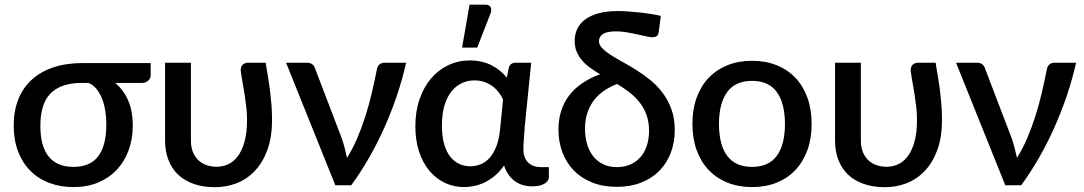

<svg xmlns="http://www.w3.org/2000/svg" viewBox="-20 -771 4509 799"><path d="M459 -426H572.5C577.8 -426 582.7 -427 587 -429C591.3 -431 595 -433.5 598 -436.5C601 -439.5 603.3 -442.8 604.8 -446.5C606.3 -450.2 607 -453.7 607 -457V-508.5H323C278 -508.5 237.8 -502.6 202.3 -490.8C166.8 -478.9 136.8 -461.8 112.3 -439.5C87.8 -417.2 69.1 -389.9 56.3 -357.7C43.4 -325.6 37 -289.3 37 -249C37 -209 43 -173.2 55 -141.5C67 -109.8 83.9 -82.9 105.8 -60.8C127.6 -38.6 153.8 -21.7 184.5 -10C215.2 1.7 249 7.5 286 7.5C324 7.5 358.2 1.2 388.5 -11.5C418.8 -24.2 444.7 -41.8 466 -64.5C487.3 -87.2 503.8 -114.2 515.3 -145.5C526.8 -176.8 532.5 -211.2 532.5 -248.5C532.5 -289.2 526 -324.3 513 -353.8C500 -383.3 482 -407.3 459 -426ZM422.5 -253.5C422.5 -194.8 411.3 -150.7 389 -121C366.7 -91.3 332.2 -76.5 285.5 -76.5C240.2 -76.5 205.9 -90.8 182.8 -119.3C159.6 -147.8 148 -190.3 148 -247C148 -276.3 151.3 -302.2 157.8 -324.5C164.3 -346.8 174.6 -365.5 188.8 -380.5C202.9 -395.5 221 -406.8 243 -414.5C265 -422.2 291.5 -426 322.5 -426H347.5C360.5 -421 371.7 -412.8 381 -401.5C390.3 -390.2 398.1 -376.8 404.3 -361.5C410.4 -346.2 415 -329.3 418 -310.8C421 -292.3 422.5 -273.2 422.5 -253.5Z M774.5 -510H667V-185.5C667 -155.8 671.7 -129 681 -105C690.3 -81 703.8 -60.7 721.5 -44C739.2 -27.3 760.9 -14.5 786.8 -5.5C812.6 3.5 842 8 875 8C905.7 8 935.2 2.6 963.8 -8.2C992.2 -19.1 1017.5 -35.9 1039.5 -58.8C1061.5 -81.6 1079.1 -110.6 1092.2 -145.8C1105.4 -180.9 1112 -223 1112 -272C1112 -293.3 1111.2 -313.8 1109.8 -333.3C1108.2 -352.8 1106.3 -372.1 1104 -391.3C1101.7 -410.4 1098.8 -429.8 1095.5 -449.3C1092.2 -468.8 1088.8 -489 1085.5 -510H1012C1008.3 -510 1004.6 -509.3 1000.7 -508C996.9 -506.7 993.5 -504.7 990.5 -502C987.5 -499.3 985.2 -495.7 983.5 -491C981.8 -486.3 981.3 -480.8 982 -474.5C984.3 -457.5 987.1 -440.5 990.2 -423.5C993.4 -406.5 996.2 -389.7 998.7 -373C1001.2 -356.3 1003.4 -339.6 1005.2 -322.8C1007.1 -305.9 1008 -289 1008 -272C1008 -234.3 1004.2 -203 996.7 -178C989.2 -153 979.5 -133 967.5 -118C955.5 -103 942 -92.4 927 -86.3C912 -80.1 897 -77 882 -77C866 -77 851.4 -79.4 838.2 -84.3C825.1 -89.1 813.7 -96.2 804.2 -105.5C794.7 -114.8 787.4 -126.3 782.2 -139.8C777.1 -153.3 774.5 -168.5 774.5 -185.5Z M1670 -510H1579C1571.7 -510 1565 -507.6 1559 -502.8C1553 -497.9 1549.2 -489.7 1547.5 -478C1541.5 -447.7 1534.8 -416.4 1527.2 -384.2C1519.8 -352.1 1511 -320.2 1501 -288.8C1491 -257.2 1479.7 -226.6 1467 -196.8C1454.3 -166.9 1440 -139.3 1424 -114C1421.3 -126.7 1418.3 -139.5 1415 -152.5C1411.7 -165.5 1407.8 -178.7 1403.5 -192L1290 -489C1288.3 -494.7 1284.7 -499.6 1279.2 -503.7C1273.7 -507.9 1266.8 -510 1258.5 -510H1170.5L1375.5 0H1441.5C1467.5 -35.3 1492.2 -73.3 1515.5 -114C1538.8 -154.7 1560.2 -196.8 1579.7 -240.5C1599.2 -284.2 1616.7 -328.7 1632 -374.2C1647.3 -419.7 1660 -465 1670 -510Z M2194.5 4.5C2216.5 4.5 2233.6 0.8 2245.8 -6.8C2257.9 -14.2 2264 -22.8 2264 -32.5V-75.5H2231C2221 -75.5 2211.6 -76.9 2202.8 -79.8C2193.9 -82.6 2186.2 -87 2179.5 -93C2172.8 -99 2167.6 -106.8 2163.8 -116.2C2159.9 -125.8 2158 -137 2158 -150C2158 -164 2158.8 -178.9 2160.2 -194.8C2161.8 -210.6 2162.8 -226.5 2163.5 -242.5L2190.5 -510H2125.5C2111.2 -510 2101.8 -503.2 2097.5 -489.5L2089 -448C2072.3 -469 2051.1 -486.2 2025.2 -499.5C1999.4 -512.8 1969.5 -519.5 1935.5 -519.5C1903.5 -519.5 1873.7 -513 1846 -500C1818.3 -487 1794.3 -468.6 1774 -444.8C1753.7 -420.9 1737.7 -392.1 1726 -358.2C1714.3 -324.4 1708.5 -286.8 1708.5 -245.5C1708.5 -206.2 1713.7 -170.9 1724 -139.7C1734.3 -108.6 1748.7 -82.1 1767 -60.2C1785.3 -38.4 1806.8 -21.7 1831.5 -10C1856.2 1.7 1882.8 7.5 1911.5 7.5C1925.8 7.5 1940.5 5.8 1955.5 2.5C1970.5 -0.8 1985.2 -6.1 1999.5 -13.2C2013.8 -20.4 2027.7 -29.7 2041 -41C2054.3 -52.3 2066.5 -66.2 2077.5 -82.5C2082.5 -67.5 2088.9 -54.5 2096.8 -43.5C2104.6 -32.5 2113.7 -23.4 2124 -16.2C2134.3 -9.1 2145.4 -3.8 2157.3 -0.5C2169.1 2.8 2181.5 4.5 2194.5 4.5ZM1937.5 -79C1921.5 -79 1906.3 -82.2 1892 -88.5C1877.7 -94.8 1865.1 -104.7 1854.3 -118.2C1843.4 -131.7 1834.8 -149.2 1828.5 -170.7C1822.2 -192.2 1819 -218.2 1819 -248.5C1819 -281.5 1822.7 -309.8 1830 -333.5C1837.3 -357.2 1847.2 -376.6 1859.8 -391.7C1872.2 -406.9 1886.7 -418.2 1903 -425.5C1919.3 -432.8 1936.5 -436.5 1954.5 -436.5C1969.2 -436.5 1982.8 -434.3 1995.2 -430C2007.8 -425.7 2019 -419.8 2029 -412.5C2039 -405.2 2047.8 -396.7 2055.2 -387C2062.8 -377.3 2068.8 -367.3 2073.5 -357L2061 -232.5C2058.3 -205.5 2053.3 -182.3 2046 -163C2038.7 -143.7 2029.5 -127.7 2018.5 -115.2C2007.5 -102.7 1995.1 -93.6 1981.2 -87.7C1967.4 -81.9 1952.8 -79 1937.5 -79ZM1903 -573H1966L2021.5 -715.5C2025.2 -726.5 2025.2 -735.2 2021.5 -741.7C2017.8 -748.2 2010.8 -751.5 2000.5 -751.5H1934Z M2721.5 -639.5 2730 -705C2716.7 -708 2702.1 -710.8 2686.2 -713.2C2670.4 -715.8 2654.4 -717.8 2638.2 -719.5C2622.1 -721.2 2606.4 -722.5 2591.2 -723.5C2576.1 -724.5 2562.5 -725 2550.5 -725C2519.5 -725 2492.8 -721.8 2470.2 -715.5C2447.8 -709.2 2429.2 -700.5 2414.5 -689.5C2399.8 -678.5 2389 -665.4 2382 -650.2C2375 -635.1 2371.5 -618.5 2371.5 -600.5C2371.5 -583.8 2374.3 -568.8 2380 -555.5C2385.7 -542.2 2393.2 -530 2402.8 -519C2412.2 -508 2423.4 -497.9 2436.2 -488.8C2449.1 -479.6 2462.8 -470.7 2477.5 -462C2419.5 -440.7 2376.1 -410.7 2347.2 -372C2318.4 -333.3 2304 -286.5 2304 -231.5C2304 -197.5 2309.5 -166 2320.5 -137C2331.5 -108 2347.3 -82.8 2368 -61.5C2388.7 -40.2 2414.1 -23.5 2444.2 -11.5C2474.4 0.5 2508.7 6.5 2547 6.5C2584.3 6.5 2617.9 0.7 2647.8 -11C2677.6 -22.7 2702.8 -38.9 2723.5 -59.8C2744.2 -80.6 2760.1 -105.5 2771.2 -134.5C2782.4 -163.5 2788 -195.3 2788 -230C2788 -261.7 2783.5 -290.1 2774.5 -315.2C2765.5 -340.4 2753.6 -363 2738.7 -383C2723.9 -403 2707.1 -420.8 2688.2 -436.2C2669.4 -451.8 2650.1 -465.8 2630.2 -478.2C2610.4 -490.8 2591.1 -502.2 2572.2 -512.5C2553.4 -522.8 2536.6 -532.8 2521.7 -542.2C2506.9 -551.8 2495 -561.2 2486 -570.5C2477 -579.8 2472.5 -589.8 2472.5 -600.5C2472.5 -611.8 2477.9 -621.3 2488.7 -629C2499.6 -636.7 2517.8 -640.5 2543.5 -640.5C2557.2 -640.5 2571.7 -639.2 2587 -636.8C2602.3 -634.2 2617 -631.4 2631 -628.2C2645 -625.1 2657.6 -622.2 2668.7 -619.8C2679.9 -617.2 2688 -616 2693 -616C2702 -616 2708.7 -617.5 2713 -620.5C2717.3 -623.5 2720.2 -629.8 2721.5 -639.5ZM2681 -226.5C2681 -202.8 2677.7 -181.7 2671.2 -163C2664.7 -144.3 2655.6 -128.5 2643.7 -115.5C2631.9 -102.5 2617.8 -92.6 2601.5 -85.8C2585.2 -78.9 2567 -75.5 2547 -75.5C2524.7 -75.5 2505.2 -79.8 2488.5 -88.3C2471.8 -96.8 2458 -108.3 2447 -122.8C2436 -137.3 2427.8 -154.2 2422.5 -173.5C2417.2 -192.8 2414.5 -213.3 2414.5 -235C2414.5 -261.3 2418.2 -284.7 2425.5 -305C2432.8 -325.3 2442.7 -343 2455 -358C2467.3 -373 2481.5 -385.7 2497.5 -396C2513.5 -406.3 2530.3 -414.8 2548 -421.5C2565.3 -411.2 2582 -399.9 2598 -387.8C2614 -375.6 2628.2 -361.8 2640.5 -346.5C2652.8 -331.2 2662.7 -313.7 2670 -294C2677.3 -274.3 2681 -251.8 2681 -226.5Z M3110 -518C3072 -518 3037.8 -511.8 3007.2 -499.5C2976.8 -487.2 2950.7 -469.7 2929 -447C2907.3 -424.3 2890.7 -396.8 2879 -364.5C2867.3 -332.2 2861.5 -295.8 2861.5 -255.5C2861.5 -215.2 2867.3 -178.8 2879 -146.5C2890.7 -114.2 2907.3 -86.6 2929 -63.7C2950.7 -40.9 2976.8 -23.3 3007.2 -11C3037.8 1.3 3072 7.5 3110 7.5C3147.7 7.5 3181.8 1.3 3212.2 -11C3242.8 -23.3 3268.8 -40.9 3290.2 -63.7C3311.8 -86.6 3328.3 -114.2 3340 -146.5C3351.7 -178.8 3357.5 -215.2 3357.5 -255.5C3357.5 -295.8 3351.7 -332.2 3340 -364.5C3328.3 -396.8 3311.8 -424.3 3290.2 -447C3268.8 -469.7 3242.8 -487.2 3212.2 -499.5C3181.8 -511.8 3147.7 -518 3110 -518ZM3110 -76.5C3063.3 -76.5 3028.7 -91.9 3006 -122.8C2983.3 -153.6 2972 -197.7 2972 -255C2972 -312.3 2983.3 -356.6 3006 -387.8C3028.7 -418.9 3063.3 -434.5 3110 -434.5C3156 -434.5 3190.2 -418.9 3212.8 -387.8C3235.2 -356.6 3246.5 -312.3 3246.5 -255C3246.5 -197.7 3235.2 -153.6 3212.8 -122.8C3190.2 -91.9 3156 -76.5 3110 -76.5Z M3562.5 -510H3455V-185.5C3455 -155.8 3459.7 -129 3469 -105C3478.3 -81 3491.8 -60.7 3509.5 -44C3527.2 -27.3 3548.9 -14.5 3574.8 -5.5C3600.6 3.5 3630 8 3663 8C3693.7 8 3723.2 2.6 3751.8 -8.2C3780.2 -19.1 3805.5 -35.9 3827.5 -58.8C3849.5 -81.6 3867.1 -110.6 3880.2 -145.8C3893.4 -180.9 3900 -223 3900 -272C3900 -293.3 3899.2 -313.8 3897.8 -333.3C3896.2 -352.8 3894.3 -372.1 3892 -391.3C3889.7 -410.4 3886.8 -429.8 3883.5 -449.3C3880.2 -468.8 3876.8 -489 3873.5 -510H3800C3796.3 -510 3792.6 -509.3 3788.7 -508C3784.9 -506.7 3781.5 -504.7 3778.5 -502C3775.5 -499.3 3773.2 -495.7 3771.5 -491C3769.8 -486.3 3769.3 -480.8 3770 -474.5C3772.3 -457.5 3775.1 -440.5 3778.2 -423.5C3781.4 -406.5 3784.2 -389.7 3786.7 -373C3789.2 -356.3 3791.4 -339.6 3793.2 -322.8C3795.1 -305.9 3796 -289 3796 -272C3796 -234.3 3792.2 -203 3784.7 -178C3777.2 -153 3767.5 -133 3755.5 -118C3743.5 -103 3730 -92.4 3715 -86.3C3700 -80.1 3685 -77 3670 -77C3654 -77 3639.4 -79.4 3626.2 -84.3C3613.1 -89.1 3601.7 -96.2 3592.2 -105.5C3582.7 -114.8 3575.4 -126.3 3570.2 -139.8C3565.1 -153.3 3562.5 -168.5 3562.5 -185.5Z M4458 -510H4367C4359.7 -510 4353 -507.6 4347 -502.8C4341 -497.9 4337.2 -489.7 4335.5 -478C4329.5 -447.7 4322.8 -416.4 4315.2 -384.2C4307.8 -352.1 4299 -320.2 4289 -288.8C4279 -257.2 4267.7 -226.6 4255 -196.8C4242.3 -166.9 4228 -139.3 4212 -114C4209.3 -126.7 4206.3 -139.5 4203 -152.5C4199.7 -165.5 4195.8 -178.7 4191.5 -192L4078 -489C4076.3 -494.7 4072.7 -499.6 4067.2 -503.7C4061.7 -507.9 4054.8 -510 4046.5 -510H3958.5L4163.5 0H4229.5C4255.5 -35.3 4280.2 -73.3 4303.5 -114C4326.8 -154.7 4348.2 -196.8 4367.7 -240.5C4387.2 -284.2 4404.7 -328.7 4420 -374.2C4435.3 -419.7 4448 -465 4458 -510Z"/></svg>

Font: Lato Semibold
Style: Regular
Weight: 600
Designer: Lukasz Dziedzic
Foundry: tyPoland Lukasz Dziedzic
Version: Version 2.006; 2014-01-15